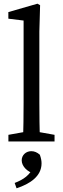

<svg xmlns="http://www.w3.org/2000/svg" viewBox="-20 -759 338 1030"><path d="M25.1 0H272.6V-35.7L160.3 -55.7H137.1L25.1 -35.7V0ZM103.6 0H194.1C192.1 -70 191.1 -140 191.1 -210V-589.2L195.1 -731.1L181 -739.2L24.8 -694.2V-658.8L106.6 -648.8V-210C106.6 -140 105.6 -70 103.6 0ZM202.9 117.5C202.9 104.3 200.9 92.2 193.9 71.2C179.2 58 164 52 147.7 52C119.9 52 96.4 72.5 96.4 101C96.4 134.2 128.3 164.1 165.8 173.5L162.9 132.4C138.8 181.6 107.9 203.3 58.7 222.5L68.9 251.1C139.6 227.9 202.9 187.4 202.9 117.5Z"/></svg>

Font: Source Serif Variable
Style: Regular
Weight: 389
Designer: Frank Grießhammer
Foundry: Adobe Systems Incorporated
Version: Version 3.001;hotconv 1.0.111;makeotfexe 2.5.65597